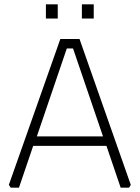

<svg xmlns="http://www.w3.org/2000/svg" viewBox="-20 -871 648 891"><path d="M21 -13 260 -690H349L587 -13L579 0H540L474 -194H134L68 0H30ZM151 -238H458L319 -646H290ZM193 -785V-851H248V-785ZM360 -785V-851H415V-785Z"/></svg>

Font: Oxanium ExtraLight
Style: Regular
Weight: 200
Designer: Severin Meyer
Version: Version 2.000